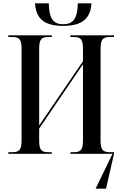

<svg xmlns="http://www.w3.org/2000/svg" viewBox="-20 -927 744 1157"><path d="M361 -771C484 -771 526 -823 531 -907H449C447 -812 419 -781 361 -781C303 -781 276 -812 274 -907H191C197 -822 237 -771 361 -771ZM30 0H292V-10H271C229 -10 216 -24 216 -81V-152L480 -540V-83C480 -24 467 -10 425 -10H404V0H658L556 210H619L667 0V-10H641C600 -10 586 -24 586 -82V-631C586 -690 600 -704 641 -704H667V-714H404V-704H425C467 -704 480 -690 480 -632V-558L216 -171V-631C216 -690 229 -704 271 -704H292V-714H30V-704H55C96 -704 110 -690 110 -633V-83C110 -24 96 -10 55 -10H30Z"/></svg>

Font: Noto Serif Display Condensed Medium
Style: Regular
Weight: 500
Width: 3
Designer: Monotype Design Team
Foundry: Monotype Imaging Inc.
Version: Version 2.009